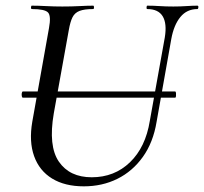

<svg xmlns="http://www.w3.org/2000/svg" viewBox="-20 -645 721 678"><path d="M61 -300Q58 -300 57 -305.5Q56 -311 57 -316.5Q58 -322 61 -322H598Q601 -322 601.5 -316.5Q602 -311 601.5 -305.5Q601 -300 598 -300ZM562 -513Q570 -562 554.5 -587.5Q539 -613 500 -613Q497 -613 497.5 -619Q498 -625 500 -625Q522 -625 544 -623.5Q566 -622 592 -622Q616 -622 638 -623.5Q660 -625 677 -625Q681 -625 680.5 -619Q680 -613 677 -613Q640 -613 617 -585Q594 -557 585 -508L533 -215Q521 -142 484.5 -91Q448 -40 394.5 -13.5Q341 13 276 13Q209 13 164 -14.5Q119 -42 100.5 -93.5Q82 -145 94 -215L153 -546Q161 -589 149.5 -601Q138 -613 93 -613Q89 -613 89.5 -619Q90 -625 92 -625Q115 -625 143 -623.5Q171 -622 200 -622Q233 -622 261 -623.5Q289 -625 309 -625Q312 -625 312 -619Q312 -613 309 -613Q278 -613 261 -606.5Q244 -600 236 -584Q228 -568 223 -539L170 -245Q150 -129 188 -74Q226 -19 304 -19Q384 -19 439 -72Q494 -125 509 -218Z"/></svg>

Font: Cormorant Medium
Style: Italic
Weight: 500
Italic angle: -10°
Designer: Christian Thalmann (Catharsis Fonts)
Foundry: Catharsis Fonts
Version: Version 4.000